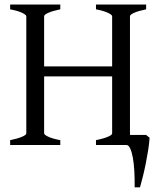

<svg xmlns="http://www.w3.org/2000/svg" viewBox="-20 -635 694 841"><path d="M24.4 0V-21Q57.6 -27.8 76.4 -35.9Q95.2 -43.9 95.2 -50.8V-564Q95.2 -569.8 77.4 -578.6Q59.6 -587.4 24.4 -594.2V-615.2H244.1V-594.2Q210.9 -587.4 192.1 -579.1Q173.3 -570.8 173.3 -564V-344.2H471.2V-564Q471.2 -569.8 453.4 -578.6Q435.5 -587.4 400.4 -594.2V-615.2H620.1V-594.2Q586.9 -587.4 568.1 -579.1Q549.3 -570.8 549.3 -564V-42.5L549.8 -43.9H620.1L635.3 -31.7Q633.8 -8.3 629.4 20.3Q625 48.8 619.1 78.4Q613.3 107.9 606.4 135.7Q599.6 163.6 593.3 185.5H569.8Q570.3 147.9 568.4 114.3Q566.4 80.6 561.8 55.2Q557.1 29.8 550 14.9Q543 0 533.7 0H400.4V-21Q433.6 -27.8 452.4 -35.9Q471.2 -43.9 471.2 -50.8V-300.3H173.3V-50.8Q173.3 -44.9 190.9 -36.4Q208.5 -27.8 244.1 -21V0Z"/></svg>

Font: Gentium Plus Eur
Style: Regular
Weight: 400
Designer: J. Victor Gaultney, Annie Olsen, Iska Routamaa, Becca Hirsbrunner
Foundry: SIL International
Version: Version 5.000